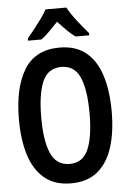

<svg xmlns="http://www.w3.org/2000/svg" viewBox="-62 -982 687 1037"><g transform="rotate(-5 281.5 -464.0)"><path d="M281 10Q193 10 137.5 -36Q82 -82 56 -164.5Q30 -247 30 -358Q30 -530 90.5 -628Q151 -726 282 -726Q370 -726 425.5 -680.5Q481 -635 507 -552Q533 -469 533 -358Q533 -247 507 -164.5Q481 -82 425.5 -36Q370 10 281 10ZM283 -95Q354 -95 383.5 -163Q413 -231 413 -358Q413 -486 383.5 -553.5Q354 -621 283 -621Q210 -621 180.5 -553Q151 -485 151 -358Q151 -231 181 -163Q211 -95 283 -95ZM116 -790Q133 -810 154 -836.5Q175 -863 194.5 -890Q214 -917 225 -938H338Q356 -904 388 -863Q420 -822 448 -790V-778H374Q351 -794 328 -817Q305 -840 281 -866Q256 -840 233 -816.5Q210 -793 189 -778H116Z"/></g></svg>

Font: Noto Sans Mono SemiCondensed SemiBold
Style: Regular
Weight: 600
Width: 4
Designer: Monotype Design Team
Foundry: Monotype Imaging Inc.
Version: Version 2.014; ttfautohint (v1.8.4.7-5d5b)